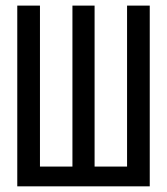

<svg xmlns="http://www.w3.org/2000/svg" viewBox="-20 -658 590 678"><path d="M41 -638.2V0H508.8V-638.2H428.7V-69.8H314V-638.2H235.8V-69.8H121.1V-638.2Z"/></svg>

Font: CodeNewRoman Nerd Font Mono
Style: Regular
Weight: 400
Monospace: yes
Designer: Sam Radian
Foundry: Code New Roman
Version: Version 2.00 November 29, 2014;Nerd Fonts 3.2.1